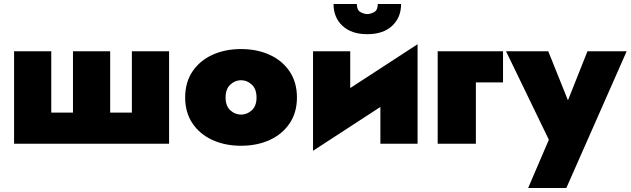

<svg xmlns="http://www.w3.org/2000/svg" viewBox="-20 -715 3137 955"><path d="M528 -155H636V-460H821V0H50V-460H235V-155H343V-460H528Z M901 -230Q901 -305 937 -359Q973 -413 1036 -442Q1099 -471 1179 -471Q1259 -471 1322 -442Q1385 -413 1421 -359Q1457 -305 1457 -230Q1457 -156 1421 -102Q1385 -48 1322 -19Q1259 10 1179 10Q1099 10 1036 -19Q973 -48 937 -102Q901 -156 901 -230ZM1102 -230Q1102 -188 1125.5 -166.5Q1149 -145 1179 -145Q1209 -145 1232.5 -166.5Q1256 -188 1256 -230Q1256 -272 1232.5 -294Q1209 -316 1179 -316Q1149 -316 1125.5 -294Q1102 -272 1102 -230Z M1639 -695H1755Q1755 -664 1773.5 -654.5Q1792 -645 1807 -645Q1822 -645 1840.5 -654.5Q1859 -664 1859 -695H1975Q1975 -628 1930.5 -586.5Q1886 -545 1807 -545Q1728 -545 1683.5 -586.5Q1639 -628 1639 -695ZM1722 -460V-277L2057 -495V0H1872V-183L1537 35V-460Z M2157 -460H2482V-305H2347V0H2157Z M3097 -460 2797 220H2607L2710 -20L2497 -460H2707L2805 -216L2902 -460Z"/></svg>

Font: Jost* Black
Style: Regular
Weight: 900
Version: Version 3.7